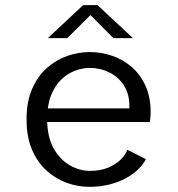

<svg xmlns="http://www.w3.org/2000/svg" viewBox="-20 -714 690 745"><path d="M326 11Q283 11 240 -4.2Q197 -19.5 161.5 -51.2Q126 -83 104.5 -132.5Q83 -182 83 -251Q83 -320 104.8 -369.5Q126.5 -419 162.2 -450.5Q198 -482 241.2 -497Q284.5 -512 328 -512Q373.5 -512 416 -497.2Q458.5 -482.5 492 -453.2Q525.5 -424 545 -380.2Q564.5 -336.5 564.5 -278.5Q564.5 -270 563.8 -259Q563 -248 561.5 -240.5H144V-293.5H482Q482 -297 482 -298.2Q482 -299.5 482 -303Q482 -350 460.5 -383Q439 -416 403.8 -433.2Q368.5 -450.5 328.5 -450.5Q300 -450.5 270.8 -439.5Q241.5 -428.5 217 -404.8Q192.5 -381 177.8 -343Q163 -305 163 -251.5Q163 -184.5 187.2 -140Q211.5 -95.5 249.8 -73.2Q288 -51 329.5 -51Q369.5 -51 399.5 -63.5Q429.5 -76 448.5 -95Q467.5 -114 474 -133L546 -96.5Q536 -76.5 516.5 -57.2Q497 -38 469 -22.8Q441 -7.5 405 1.8Q369 11 326 11ZM165.5 -566 302.5 -694H358.5L496 -566H420L331 -655.5L241 -566Z"/></svg>

Font: Trispace Thin Light
Style: Regular
Weight: 300
Version: Version 1.210